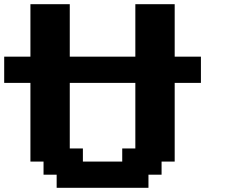

<svg xmlns="http://www.w3.org/2000/svg" viewBox="-20 -895 1102 915"><path d="M250 0H687.5V-62.5H750V-125H812.5V-500H937.5V-625H812.5V-875H625V-625H312.5V-875H125V-625H0V-500H125V-125H187.5V-62.5H250ZM562.5 -125H375V-187.5H312.5V-500H625V-187.5H562.5Z"/></svg>

Font: Faithful 32x
Style: Semibold
Weight: 400
Foundry: Faithful Resource Pack
Version: Version 1.0; January 27, 2023